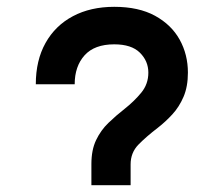

<svg xmlns="http://www.w3.org/2000/svg" viewBox="-20 -543 656 563"><path d="M248 0V-62Q248 -103.5 261.8 -132.2Q275.5 -161 297.8 -182.5Q320 -204 345 -223.5Q373.5 -246 394.2 -271.2Q415 -296.5 415 -330Q415 -364 390.2 -388.5Q365.5 -413 315 -413Q257 -413 228 -380.8Q199 -348.5 199 -296H85Q85 -366 113.5 -417Q142 -468 193.8 -495.5Q245.5 -523 315 -523Q386.5 -523 434.5 -496.8Q482.5 -470.5 506.8 -426.8Q531 -383 531 -330Q531 -289 518.2 -259.2Q505.5 -229.5 485.5 -207.8Q465.5 -186 443 -168.5Q409 -142.5 386 -119Q363 -95.5 363 -61V0Z"/></svg>

Font: Overpass Mono
Style: Bold
Weight: 700
Monospace: yes
Designer: Delve Withrington, Dave Bailey
Foundry: Delve Fonts LLC
Version: Version 4.000